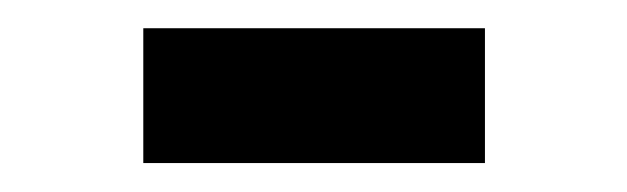

<svg xmlns="http://www.w3.org/2000/svg" viewBox="-20 -365 444 136"><path d="M81.5 -249.5V-345H323.5V-249.5Z"/></svg>

Font: Overpass Medium
Style: Regular
Weight: 500
Designer: Delve Withrington, Dave Bailey, Thomas Jockin
Foundry: Delve Fonts LLC
Version: Version 4.000